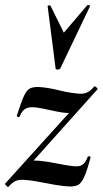

<svg xmlns="http://www.w3.org/2000/svg" viewBox="-32 -743 412 770"><path d="M1 7Q-1 8 -7 1.5Q-13 -5 -12 -6L308 -360L302 -349Q289 -314 276.5 -302Q264 -290 243 -290Q222 -290 194 -296Q166 -302 140 -307.5Q114 -313 97 -313Q78 -313 66.5 -304.5Q55 -296 47 -276Q45 -272 39.5 -274Q34 -276 36 -281Q53 -334 64 -358Q75 -382 88.5 -388.5Q102 -395 125 -394Q160 -392 206 -380.5Q252 -369 291 -367Q307 -367 319 -373Q331 -379 346 -396Q349 -398 355 -392.5Q361 -387 359 -385L40 -29L35 -39Q49 -73 66.5 -86Q84 -99 105 -99Q131 -99 163 -93.5Q195 -88 225.5 -82Q256 -76 275 -76Q292 -76 302.5 -85.5Q313 -95 320 -115Q322 -117 327 -116Q332 -115 331 -111Q317 -58 305.5 -33Q294 -8 281.5 -1.5Q269 5 249 5Q221 4 187.5 -2Q154 -8 120 -14.5Q86 -21 56 -22Q40 -22 28 -16Q16 -10 1 7ZM191 -469 159 -718Q159 -721 164.5 -721.5Q170 -722 171 -719L224 -612L318 -722Q320 -724 325 -722.5Q330 -721 329 -718L210 -469Q207 -464 199 -464Q191 -464 191 -469Z"/></svg>

Font: Cormorant
Style: Bold Italic
Weight: 700
Italic angle: -10°
Designer: Christian Thalmann (Catharsis Fonts)
Foundry: Catharsis Fonts
Version: Version 4.000